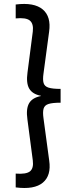

<svg xmlns="http://www.w3.org/2000/svg" viewBox="-20 -825 382 960"><path d="M58.5 112V43Q111.5 47 130.2 31.5Q149 16 144 -23L117 -228.5Q109.5 -281 125.5 -308.8Q141.5 -336.5 185 -345V-346Q142.5 -354 126.2 -381.8Q110 -409.5 117.5 -462.5L144 -667.5Q148.5 -706 129.5 -722Q110.5 -738 58.5 -733V-802.5Q150.5 -814 193.5 -778Q236.5 -742 225.5 -666L197.5 -457.5Q193 -426.5 198 -409.8Q203 -393 222.8 -386.8Q242.5 -380.5 283 -380.5V-311.5Q242.5 -311.5 222.8 -305.2Q203 -299 198 -282Q193 -265 197.5 -233.5L226 -22.5Q237 52.5 194.2 88.2Q151.5 124 58.5 112Z"/></svg>

Font: Geologica Cursive Light
Style: Regular
Weight: 300
Designer: Sindre Bremnes, Frode Helland
Foundry: Monokrom Skriftforlag AS
Version: Version 1.010;gftools[0.9.28]